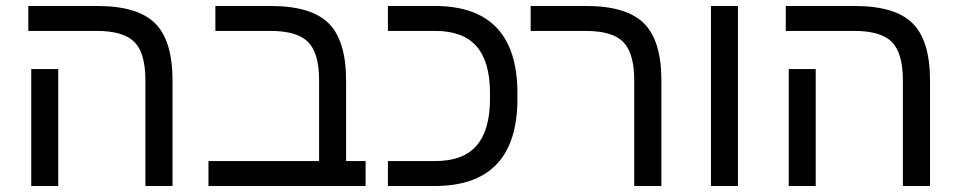

<svg xmlns="http://www.w3.org/2000/svg" viewBox="-20 -619 3195 639"><path d="M173.8 0H84V-389.2H173.8ZM554.2 0H463.9V-352.1Q463.9 -441.9 427.5 -479Q391.1 -516.1 301.8 -516.1H74.2V-599.1H303.2Q438 -599.1 496.1 -541.5Q554.2 -483.9 554.2 -351.1Z M696.8 -516.1V-599.1H880.9Q1015.6 -599.1 1073.7 -541.5Q1131.8 -483.9 1131.8 -351.1V-83H1196.8V0H673.8V-83H1042V-352.1Q1042 -441.9 1005.6 -479Q969.2 -516.1 879.9 -516.1Z M1702.1 -291Q1702.1 0 1426.8 0H1271V-83H1428.7Q1522 -83 1566.4 -134.8Q1610.8 -186.5 1610.8 -290V-309.1Q1610.8 -413.1 1566.2 -464.6Q1521.5 -516.1 1428.7 -516.1H1271V-599.1H1426.8Q1702.1 -599.1 1702.1 -308.1Z M2181.2 0H2090.8V-352.1Q2090.8 -440.9 2054.9 -478.5Q2019 -516.1 1929.2 -516.1H1746.1V-599.1H1930.2Q2064.9 -599.1 2123 -541.5Q2181.2 -483.9 2181.2 -351.1Z M2346.2 -599.1H2436V0H2346.2Z M2694.8 0H2605V-389.2H2694.8ZM3075.2 0H2984.9V-352.1Q2984.9 -441.9 2948.5 -479Q2912.1 -516.1 2822.8 -516.1H2595.2V-599.1H2824.2Q2959 -599.1 3017.1 -541.5Q3075.2 -483.9 3075.2 -351.1Z"/></svg>

Font: Liberation Sans
Style: Regular
Weight: 400
Designer: Steve Matteson
Foundry: Ascender Corporation
Version: Version 2.00.1